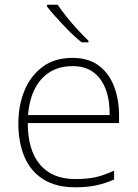

<svg xmlns="http://www.w3.org/2000/svg" viewBox="-20 -786 585 816"><path d="M288 -540Q356 -540 399.5 -507.5Q443 -475 464.5 -419.5Q486 -364 486 -294V-263H98Q98 -148 150 -86.5Q202 -25 300 -25Q349 -25 384.5 -32.5Q420 -40 465 -61V-23Q426 -6 387.5 2Q349 10 299 10Q218 10 164 -24Q110 -58 84 -119.5Q58 -181 58 -260Q58 -338 84 -401Q110 -464 161 -502Q212 -540 288 -540ZM288 -505Q208 -505 158 -452Q108 -399 99 -297H446Q447 -359 429.5 -406Q412 -453 377 -479Q342 -505 288 -505ZM225 -766Q239 -745 261.5 -716.5Q284 -688 309.5 -660.5Q335 -633 356 -613V-606H327Q307 -622 286.5 -641.5Q266 -661 246.5 -682Q227 -703 209.5 -722.5Q192 -742 180 -758V-766Z"/></svg>

Font: Noto Sans Armenian ExtraLight
Style: Regular
Weight: 250
Designer: Monotype Design Team
Foundry: Monotype Imaging Inc.
Version: Version 2.007